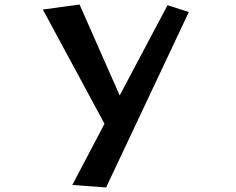

<svg xmlns="http://www.w3.org/2000/svg" viewBox="-20 -816 1040 847"><path d="M299 0 441 -270 169 -774 331 -796 508 -395 719 -793 813 -763 448 11Z"/></svg>

Font: RocknRoll One
Style: Regular
Weight: 400
Designer: Fontworks Inc.
Foundry: Fontworks Inc.
Version: Version 1.100